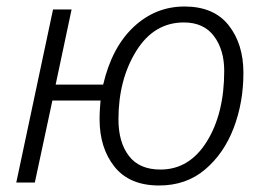

<svg xmlns="http://www.w3.org/2000/svg" viewBox="-20 -561 823 590"><path d="M469 9Q552 9 610 -40Q668 -89 698 -167.5Q728 -246 728 -337Q728 -426 682.5 -483.5Q637 -541 547 -541Q458 -541 391 -478.5Q324 -416 297 -301H151L200 -532H143L30 0H87L141 -252H289Q288 -242 287 -226.5Q286 -211 286 -195Q286 -106 332 -48.5Q378 9 469 9ZM473 -40Q408 -40 376 -82Q344 -124 344 -194Q344 -316 398.5 -404Q453 -492 545 -492Q606 -492 637.5 -450Q669 -408 669 -343Q669 -212 615.5 -126Q562 -40 473 -40Z"/></svg>

Font: Noto Sans UI Light
Style: Italic
Weight: 300
Italic angle: -12°
Designer: Monotype Design Team
Foundry: Monotype Imaging Inc.
Version: Version 1.901